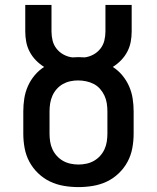

<svg xmlns="http://www.w3.org/2000/svg" viewBox="-20 -755 640 783"><path d="M300 8Q270 8 240.5 3Q211 -2 184.5 -14.5Q158 -27 136 -48Q114 -69 100 -95Q86 -121 80.5 -150.5Q75 -180 75 -210V-301Q75 -327 79 -353Q83 -379 93.5 -403Q104 -427 121 -447.5Q138 -468 160 -482Q141 -494 126 -509.5Q111 -525 101 -544Q91 -563 87 -584Q83 -605 83 -627V-735H190V-627Q190 -608 194.5 -589.5Q199 -571 211 -556Q223 -541 240 -532Q257 -523 275 -521Q281 -521 287.5 -521.5Q294 -522 300 -522Q306 -522 312.5 -521.5Q319 -521 325 -521Q343 -523 360 -532Q377 -541 389 -556Q401 -571 405.5 -589.5Q410 -608 410 -627V-735H517V-627Q517 -605 513 -584Q509 -563 499 -544Q489 -525 474 -509.5Q459 -494 440 -482Q462 -468 479 -447.5Q496 -427 506.5 -403Q517 -379 521 -353Q525 -327 525 -301V-210Q525 -180 519.5 -150.5Q514 -121 500 -95Q486 -69 464 -48Q442 -27 415.5 -14.5Q389 -2 359.5 3Q330 8 300 8ZM300 -84Q316 -84 332.5 -87.5Q349 -91 363 -99Q377 -107 388 -119Q399 -131 406 -146Q413 -161 415.5 -177.5Q418 -194 418 -210V-301Q418 -317 415.5 -333.5Q413 -350 406 -365Q399 -380 388 -392.5Q377 -405 362.5 -412.5Q348 -420 331.5 -423.5Q315 -427 298 -427Q282 -427 266 -423.5Q250 -420 236 -412Q222 -404 211 -391.5Q200 -379 193.5 -364Q187 -349 184.5 -333Q182 -317 182 -301V-210Q182 -194 184.5 -177.5Q187 -161 194 -146Q201 -131 212 -119Q223 -107 237 -99Q251 -91 267.5 -87.5Q284 -84 300 -84Z"/></svg>

Font: Zed Mono Semibold Extended
Style: Regular
Weight: 600
Width: 7
Monospace: yes
Designer: Belleve Invis
Foundry: Belleve Invis
Version: Version 1.0.0; ttfautohint (v1.8.4)